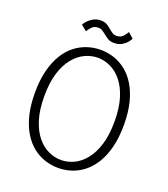

<svg xmlns="http://www.w3.org/2000/svg" viewBox="-156 -974 961 1096"><g transform="rotate(20 325.0 -426.5)"><path d="M324.5 11Q283 11 243.2 -2Q203.5 -15 169.2 -42.2Q135 -69.5 109.2 -112Q83.5 -154.5 68.8 -213Q54 -271.5 54 -348Q54 -424 68.8 -482.5Q83.5 -541 109.2 -583.5Q135 -626 169.2 -653Q203.5 -680 243.2 -693Q283 -706 324.5 -706Q366.5 -706 405.8 -693Q445 -680 479.2 -653Q513.5 -626 539.2 -583.5Q565 -541 579.8 -482.5Q594.5 -424 594.5 -348Q594.5 -271.5 579.8 -213Q565 -154.5 539.2 -112Q513.5 -69.5 479.2 -42.2Q445 -15 405.8 -2Q366.5 11 324.5 11ZM324.5 -37Q364 -37 401.8 -54.8Q439.5 -72.5 470.2 -110.2Q501 -148 519.2 -206.8Q537.5 -265.5 537.5 -348Q537.5 -430 519.2 -488.8Q501 -547.5 470.2 -585Q439.5 -622.5 401.8 -640.2Q364 -658 324.5 -658Q285 -658 247 -640.2Q209 -622.5 178.2 -585Q147.5 -547.5 129.2 -488.8Q111 -430 111 -348Q111 -265.5 129.2 -206.8Q147.5 -148 178.2 -110.2Q209 -72.5 247 -54.8Q285 -37 324.5 -37ZM380 -768.5Q357 -768.5 342.2 -777.8Q327.5 -787 315.5 -797Q304.5 -806 293.8 -813Q283 -820 268 -820Q242 -820 227.8 -803.5Q213.5 -787 207.5 -776.5L173.5 -804.5Q176.5 -811.5 188.8 -825.8Q201 -840 221.2 -852Q241.5 -864 268 -864Q290.5 -864 305.2 -855Q320 -846 332 -835.5Q343 -826 354 -818.8Q365 -811.5 380 -811.5Q406 -811.5 420.5 -828.8Q435 -846 440 -856.5L472.5 -828Q470 -821 459.2 -807Q448.5 -793 429 -780.8Q409.5 -768.5 380 -768.5Z"/></g></svg>

Font: Trispace Thin ExtraLight
Style: Regular
Weight: 250
Version: Version 1.210